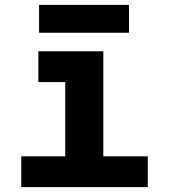

<svg xmlns="http://www.w3.org/2000/svg" viewBox="-20 -766 690 786"><path d="M247 0V-556H403V0ZM67 0V-126H585V0ZM137 -430V-556H325V-430ZM140 -632V-746H508V-632Z"/></svg>

Font: Azeret Mono Thin
Style: Regular
Weight: 100
Designer: Martin Vácha
Foundry: Displaay
Version: Version 1.002